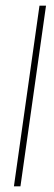

<svg xmlns="http://www.w3.org/2000/svg" viewBox="-20 -656 191 676"><path d="M29 0 119 -636H142L52 0Z"/></svg>

Font: Alumni Sans Thin
Style: Italic
Weight: 100
Italic angle: -8°
Designer: Robert E. Leuschke
Foundry: Robert E. Leuschke
Version: Version 1.016